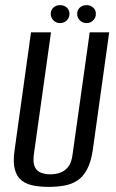

<svg xmlns="http://www.w3.org/2000/svg" viewBox="-20 -717 452 749"><path d="M170 12Q138 12 111 7Q84 2 65 -12.5Q46 -27 38 -55.5Q30 -84 37 -132L101 -591H179L112 -114Q108 -82 116 -65.5Q124 -49 140.5 -43Q157 -37 176 -37Q196 -37 214 -43Q232 -49 245.5 -65.5Q259 -82 263 -114L330 -591H406L342 -132Q335 -85 319.5 -56Q304 -27 281.5 -12.5Q259 2 230.5 7Q202 12 170 12ZM214 -627Q199 -627 188.5 -637.5Q178 -648 178 -663Q178 -678 188.5 -687.5Q199 -697 214 -697Q230 -697 240.5 -687.5Q251 -678 251 -663Q251 -648 240.5 -637.5Q230 -627 214 -627ZM318 -627Q302 -627 291.5 -637.5Q281 -648 281 -663Q281 -678 291.5 -687.5Q302 -697 318 -697Q333 -697 343.5 -687.5Q354 -678 354 -663Q354 -648 343.5 -637.5Q333 -627 318 -627Z"/></svg>

Font: Alumni Sans Medium
Style: Italic
Weight: 500
Italic angle: -8°
Designer: Robert E. Leuschke
Foundry: Robert E. Leuschke
Version: Version 1.016